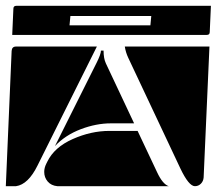

<svg xmlns="http://www.w3.org/2000/svg" viewBox="-20 -650 745 660"><path d="M0 -10 20 -475Q21 -490 35 -490H313L109 -81Q77 -16 35 -10ZM409 -490H700L680 -40Q679 -27 670.5 -18.5Q662 -10 650 -10Q629 -10 600 -71L421 -451Q412 -470 409 -490ZM132 -59Q132 -73 139 -87L143 -95Q167 -144 230 -172Q293 -200 356 -200H453L520 -58Q539 -17 560 -10H177Q156 -12 144 -26Q132 -40 132 -59ZM169 -148 312 -434Q327 -464 327 -476H336Q336 -449 344 -432L441 -226H361Q311 -226 258 -206Q205 -186 169 -148ZM22 -530 26 -620Q26 -630 36 -630H705L701 -540Q701 -530 691 -530ZM219 -563H497L500 -595H222Z"/></svg>

Font: PrimecolorB
Style: Medium
Weight: 500
Designer: gluk
Foundry: gluk
Version: Version 0.672